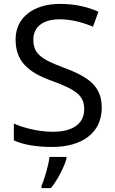

<svg xmlns="http://www.w3.org/2000/svg" viewBox="-20 -744 589 985"><path d="M502 -191C502 -303 433 -350 307 -397C191 -440 151 -469 151 -541C151 -603 197 -645 286 -645C348 -645 407 -628 457 -607L485 -684C431 -708 366 -724 288 -724C153 -724 60 -655 60 -542C60 -431 122 -374 244 -330C373 -283 412 -253 412 -183C412 -112 357 -68 251 -68C175 -68 99 -89 51 -110V-24C96 -2 167 10 247 10C403 10 502 -64 502 -191ZM321 70V61H234C229 104 208 176 193 209V221H241C277 178 312 106 321 70Z"/></svg>

Font: Noto Sans Nandinagari
Style: Regular
Weight: 400
Designer: Ek Type
Foundry: Ek Type
Version: Version 1.002